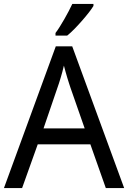

<svg xmlns="http://www.w3.org/2000/svg" viewBox="-20 -951 648 971"><path d="M515.1 0 437 -221.2H170.9L91.8 0H0L262.2 -716.8H345.2L607.9 0ZM408.2 -301.8 335.9 -508.8Q333 -517.6 328.9 -530.3Q324.7 -543 320.3 -557.6Q315.9 -572.3 311.5 -588.1Q307.1 -604 303.2 -619.1Q299.8 -604 295.4 -587.9Q291 -571.8 286.6 -556.9Q282.2 -542 278.1 -529.5Q273.9 -517.1 271 -508.8L200.2 -301.8ZM260.7 -784.2Q271.5 -798.3 283 -816.9Q294.4 -835.4 305.9 -855.2Q317.4 -875 327.6 -894.8Q337.9 -914.6 345.7 -931.2H452.6V-920.9Q444.8 -907.7 429.4 -887.9Q414.1 -868.2 395.3 -846.7Q376.5 -825.2 356.7 -804.9Q336.9 -784.7 319.8 -771H260.7Z"/></svg>

Font: Droid Sans
Style: Regular
Weight: 400
Foundry: Ascender Corporation
Version: Version 1.00 build 114